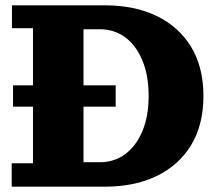

<svg xmlns="http://www.w3.org/2000/svg" viewBox="-20 -702 819 722"><path d="M294 0V-92H355Q410 -92 451 -122.5Q492 -153 515.5 -209Q539 -265 539 -341Q539 -418 515.5 -474.5Q492 -531 451 -561.5Q410 -592 355 -592H294V-682H374Q486 -682 569 -642Q652 -602 698.5 -526Q745 -450 745 -341Q745 -232 698.5 -156Q652 -80 569 -40Q486 0 374 0ZM24 0V-88H104V-596H25V-682H294V0ZM29 -301V-381H415V-301Z"/></svg>

Font: Montagu Slab
Style: Bold
Weight: 700
Designer: Florian Karsten
Foundry: Florian Karsten
Version: Version 1.000